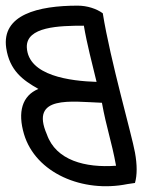

<svg xmlns="http://www.w3.org/2000/svg" viewBox="-70 -614 558 680"><path d="M408 -74C416 -30 416 6 408 34L381 38C223 70 56 -1 15 -139C-8 -217 8 -275 66 -299C11 -330 -36 -364 -48 -444C-65 -562 65 -594 205 -594C239 -594 272 -583 294 -567C321 -399 397 -136 408 -74ZM341 -27C325 -115 307 -161 291 -250C182 -254 35 -278 96 -138C128 -46 232 -19 341 -27ZM272 -324C256 -390 238 -458 227 -523C140 -523 22 -520 25 -446C30 -345 180 -327 272 -324Z"/></svg>

Font: Snowfall
Style: RevObl
Weight: 400
Designer: Jasper
Foundry: Cannot Into Space Fonts
Version: Version 0.9